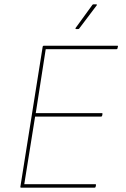

<svg xmlns="http://www.w3.org/2000/svg" viewBox="-20 -866 580 886"><path d="M77 0Q73 0 74 -4L177 -651Q178 -655 182 -655H521Q523 -655 524 -654.5Q525 -654 524 -651L522 -642Q521 -640 520 -639.5Q519 -639 517 -639H191L145 -344H450Q454 -344 453 -340L451 -331Q450 -328 446 -328H142L92 -16H420Q424 -16 423 -12L421 -3Q420 0 416 0ZM331 -732Q329 -732 328.5 -733.5Q328 -735 329 -737L406 -843Q408 -846 411 -846H424Q426 -846 427 -844.5Q428 -843 426 -841L346 -735Q345 -733 343.5 -732.5Q342 -732 340 -732Z"/></svg>

Font: Sofia Sans Hairline
Style: Italic
Weight: 1
Italic angle: -9°
Designer: Botio Nikoltchev, Ani Petrova
Foundry: lettersoup
Version: Version 4.102